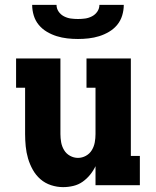

<svg xmlns="http://www.w3.org/2000/svg" viewBox="-20 -760 640 788"><path d="M239 8Q214 8 189.5 0Q165 -8 146 -24.5Q127 -41 114.5 -63.5Q102 -86 95 -110Q88 -134 85.5 -159.5Q83 -185 83 -210V-400H46V-520H228V-210Q228 -193 231 -176Q234 -159 243 -144Q252 -129 267.5 -120.5Q283 -112 300 -112Q317 -112 332.5 -120.5Q348 -129 357 -144Q366 -159 369 -176Q372 -193 372 -210V-400H335V-520H517V-120H554V0H372V-78Q363 -59 349.5 -42.5Q336 -26 319 -14Q302 -2 281 3Q260 8 239 8ZM300 -600Q278 -600 256 -602.5Q234 -605 213 -611.5Q192 -618 172.5 -629.5Q153 -641 139 -658Q125 -675 118.5 -696.5Q112 -718 112 -740H212Q212 -725 220.5 -712.5Q229 -700 242.5 -693Q256 -686 270.5 -684Q285 -682 300 -682Q315 -682 329.5 -684Q344 -686 357.5 -693Q371 -700 379.5 -712.5Q388 -725 388 -740H488Q488 -718 481.5 -696.5Q475 -675 461 -658Q447 -641 427.5 -629.5Q408 -618 387 -611.5Q366 -605 344 -602.5Q322 -600 300 -600Z"/></svg>

Font: Iosevka Etoile Heavy
Style: Regular
Weight: 900
Designer: Belleve Invis
Foundry: Belleve Invis
Version: Version 22.1.2; ttfautohint (v1.8.4)